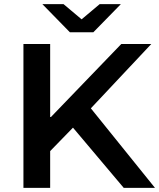

<svg xmlns="http://www.w3.org/2000/svg" viewBox="-20 -914 774 934"><path d="M228 -345 570 -700H716L422 -387L734 0H582L335 -293L224 -179V0H94V-700H224V-345ZM568 -894 434 -757H320L186 -894H289L377 -820L465 -894Z"/></svg>

Font: CMG Sans SemiBold
Style: Regular
Weight: 600
Designer: Julieta Ulanovsky
Foundry: Julieta Ulanovsky
Version: Version 7.200